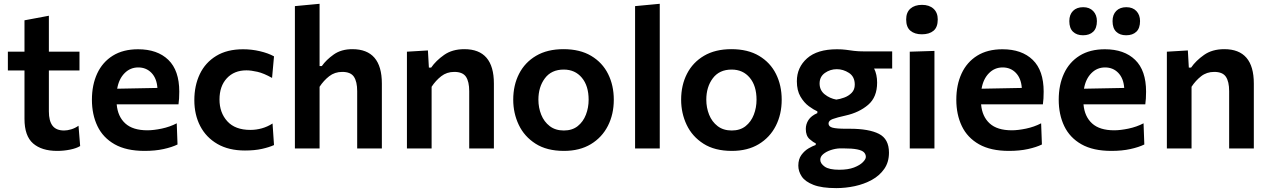

<svg xmlns="http://www.w3.org/2000/svg" viewBox="-20 -764 6532 988"><path d="M274.5 12.5Q194.5 12.5 150.2 -26Q106 -64.5 106 -152.5V-401.5H20.5V-498H106V-659.5L231.5 -683V-498H389V-401.5H231.5V-190.5Q231.5 -142 250.2 -117.2Q269 -92.5 310 -92.5Q326.5 -92.5 346.5 -98.5Q366.5 -104.5 384 -117L392.5 -12.5Q374 -1 341.2 5.8Q308.5 12.5 274.5 12.5Z M724 12.5Q630 12.5 570 -21.5Q510 -55.5 481.5 -115Q453 -174.5 453 -251Q453 -327 480.2 -385.8Q507.5 -444.5 560.5 -477.5Q613.5 -510.5 690.5 -510.5Q790 -510.5 846.2 -456Q902.5 -401.5 902.5 -292.5Q902.5 -254.5 898.5 -227H580.5Q586 -164 624.8 -128.8Q663.5 -93.5 738.5 -93.5Q770 -93.5 812 -102.2Q854 -111 889.5 -129.5L893.5 -20.5Q865 -6.5 821.8 3Q778.5 12.5 724 12.5ZM691.5 -417Q650 -417 620.8 -387.2Q591.5 -357.5 583 -307.5L790 -311.5Q786.5 -361 759.5 -389Q732.5 -417 691.5 -417Z M1240.5 10.5Q1157 10.5 1098.8 -23.2Q1040.5 -57 1010.2 -115.5Q980 -174 980 -248.5Q980 -323.5 1008.2 -382.8Q1036.5 -442 1092.5 -476.2Q1148.5 -510.5 1231 -510.5Q1275 -510.5 1317.5 -500.5Q1360 -490.5 1390 -474L1380 -363Q1337.5 -387 1304.8 -394.5Q1272 -402 1248 -402Q1185 -402 1147.2 -361.2Q1109.5 -320.5 1109.5 -252Q1109.5 -184 1149.8 -139.8Q1190 -95.5 1268.5 -95.5Q1298 -95.5 1327 -103.5Q1356 -111.5 1382.5 -128.5L1390 -17.5Q1364.5 -6 1327.5 2.2Q1290.5 10.5 1240.5 10.5Z M1497.5 0V-732.5L1624.5 -744.5V-424H1636Q1658.5 -456 1697.2 -483.5Q1736 -511 1793 -511Q1945 -511 1945 -334V0H1818V-295Q1818 -344 1801.2 -369Q1784.5 -394 1741 -394Q1702.5 -394 1674 -371.8Q1645.5 -349.5 1624.5 -317.5V0Z M2074 0V-498L2182 -504.5L2187 -416H2198.5Q2223.5 -452 2265.5 -481.5Q2307.5 -511 2369.5 -511Q2521.5 -511 2521.5 -334V0H2394.5V-295Q2394.5 -344 2377.8 -369Q2361 -394 2317.5 -394Q2279 -394 2250.5 -371.8Q2222 -349.5 2201 -317.5V0Z M2882 12.5Q2794 12.5 2736 -24.5Q2678 -61.5 2649.5 -121.5Q2621 -181.5 2621 -251Q2621 -325.5 2651 -384.2Q2681 -443 2738.8 -477Q2796.5 -511 2879.5 -511Q2964.5 -511 3022.2 -476.5Q3080 -442 3109.2 -383.2Q3138.5 -324.5 3138.5 -251Q3138.5 -176 3108.2 -116.5Q3078 -57 3020.5 -22.2Q2963 12.5 2882 12.5ZM2881.5 -92.5Q2924.5 -92.5 2952.8 -115Q2981 -137.5 2995 -173.8Q3009 -210 3009 -251Q3009 -322.5 2974 -364.2Q2939 -406 2881 -406Q2817.5 -406 2784 -361.2Q2750.5 -316.5 2750.5 -251Q2750.5 -210 2765 -173.8Q2779.5 -137.5 2808.8 -115Q2838 -92.5 2881.5 -92.5Z M3248 0V-732.5L3375 -744.5V0Z M3746 12.5Q3658 12.5 3600 -24.5Q3542 -61.5 3513.5 -121.5Q3485 -181.5 3485 -251Q3485 -325.5 3515 -384.2Q3545 -443 3602.8 -477Q3660.5 -511 3743.5 -511Q3828.5 -511 3886.2 -476.5Q3944 -442 3973.2 -383.2Q4002.5 -324.5 4002.5 -251Q4002.5 -176 3972.2 -116.5Q3942 -57 3884.5 -22.2Q3827 12.5 3746 12.5ZM3745.5 -92.5Q3788.5 -92.5 3816.8 -115Q3845 -137.5 3859 -173.8Q3873 -210 3873 -251Q3873 -322.5 3838 -364.2Q3803 -406 3745 -406Q3681.5 -406 3648 -361.2Q3614.5 -316.5 3614.5 -251Q3614.5 -210 3629 -173.8Q3643.5 -137.5 3672.8 -115Q3702 -92.5 3745.5 -92.5Z M4283.5 204Q4208.5 204 4165.8 187.2Q4123 170.5 4105.5 144Q4088 117.5 4088 88.5Q4088 55 4104 33.2Q4120 11.5 4141.2 -0.8Q4162.5 -13 4177.5 -18V-27Q4165.5 -31 4146 -48.2Q4126.5 -65.5 4126.5 -100.5Q4126.5 -125 4140.2 -146.5Q4154 -168 4186 -182V-191Q4167.5 -199 4142.5 -217.2Q4117.5 -235.5 4099 -267Q4080.5 -298.5 4080.5 -346Q4080.5 -417 4133 -463.8Q4185.5 -510.5 4287 -510.5Q4313.5 -510.5 4333.5 -507.8Q4353.5 -505 4375 -502.2Q4396.5 -499.5 4428.5 -499.5H4571V-411.5H4478Q4493.5 -380.5 4493.5 -339Q4493.5 -264 4447.2 -224.5Q4401 -185 4331.5 -169.5Q4286.5 -159.5 4265 -151.5Q4243.5 -143.5 4243.5 -128.5Q4243.5 -112.5 4264.2 -107Q4285 -101.5 4332.5 -101.5H4353Q4451 -101.5 4502.8 -75.2Q4554.5 -49 4554.5 21.5Q4554.5 70.5 4530.2 105.2Q4506 140 4466.2 161.8Q4426.5 183.5 4378.8 193.8Q4331 204 4283.5 204ZM4283.5 -251.5Q4302.5 -254 4324.5 -262Q4346.5 -270 4362.5 -286.2Q4378.5 -302.5 4378.5 -328.5Q4378.5 -369.5 4348.8 -388.8Q4319 -408 4286 -408Q4252.5 -408 4225 -388.8Q4197.5 -369.5 4197.5 -334.5Q4197.5 -299.5 4223.8 -278.5Q4250 -257.5 4283.5 -251.5ZM4298.5 109.5Q4344.5 109.5 4374.8 97.8Q4405 86 4420.2 70.5Q4435.5 55 4435.5 43.5Q4435.5 30 4426 20Q4416.5 10 4391.2 4.8Q4366 -0.5 4318 -0.5H4301.5Q4278.5 0.5 4255.2 8.2Q4232 16 4216.5 28.8Q4201 41.5 4201 58Q4201 77.5 4223.8 93.5Q4246.5 109.5 4298.5 109.5Z M4661.5 0V-498L4788.5 -502V0ZM4723.5 -587.5Q4687 -587.5 4665 -605.8Q4643 -624 4643 -664Q4643 -700.5 4665 -719.8Q4687 -739 4724.5 -739Q4762 -739 4783.8 -719Q4805.5 -699 4805.5 -664Q4805.5 -624 4783.8 -605.8Q4762 -587.5 4723.5 -587.5Z M5172 12.5Q5078 12.5 5018 -21.5Q4958 -55.5 4929.5 -115Q4901 -174.5 4901 -251Q4901 -327 4928.2 -385.8Q4955.5 -444.5 5008.5 -477.5Q5061.5 -510.5 5138.5 -510.5Q5238 -510.5 5294.2 -456Q5350.5 -401.5 5350.5 -292.5Q5350.5 -254.5 5346.5 -227H5028.5Q5034 -164 5072.8 -128.8Q5111.5 -93.5 5186.5 -93.5Q5218 -93.5 5260 -102.2Q5302 -111 5337.5 -129.5L5341.5 -20.5Q5313 -6.5 5269.8 3Q5226.5 12.5 5172 12.5ZM5139.5 -417Q5098 -417 5068.8 -387.2Q5039.5 -357.5 5031 -307.5L5238 -311.5Q5234.5 -361 5207.5 -389Q5180.5 -417 5139.5 -417Z M5699 12.5Q5605 12.5 5545 -21.5Q5485 -55.5 5456.5 -115Q5428 -174.5 5428 -251Q5428 -327 5455.2 -385.8Q5482.5 -444.5 5535.5 -477.5Q5588.5 -510.5 5665.5 -510.5Q5765 -510.5 5821.2 -456Q5877.5 -401.5 5877.5 -292.5Q5877.5 -254.5 5873.5 -227H5555.5Q5561 -164 5599.8 -128.8Q5638.5 -93.5 5713.5 -93.5Q5745 -93.5 5787 -102.2Q5829 -111 5864.5 -129.5L5868.5 -20.5Q5840 -6.5 5796.8 3Q5753.5 12.5 5699 12.5ZM5666.5 -417Q5625 -417 5595.8 -387.2Q5566.5 -357.5 5558 -307.5L5765 -311.5Q5761.5 -361 5734.5 -389Q5707.5 -417 5666.5 -417ZM5775 -582.5Q5742.5 -582.5 5723.8 -600.8Q5705 -619 5705 -655.5Q5705 -688.5 5724 -707.8Q5743 -727 5776 -727Q5809 -727 5827.8 -707Q5846.5 -687 5846.5 -655.5Q5846.5 -619 5827.5 -600.8Q5808.5 -582.5 5775 -582.5ZM5553 -582.5Q5520.5 -582.5 5501.5 -600.8Q5482.5 -619 5482.5 -655.5Q5482.5 -688.5 5501.5 -707.8Q5520.5 -727 5554 -727Q5586.5 -727 5605.5 -707Q5624.5 -687 5624.5 -655.5Q5624.5 -619 5605.5 -600.8Q5586.5 -582.5 5553 -582.5Z M5984.5 0V-498L6092.5 -504.5L6097.5 -416H6109Q6134 -452 6176 -481.5Q6218 -511 6280 -511Q6432 -511 6432 -334V0H6305V-295Q6305 -344 6288.2 -369Q6271.5 -394 6228 -394Q6189.5 -394 6161 -371.8Q6132.5 -349.5 6111.5 -317.5V0Z"/></svg>

Font: Commissioner SemiBold
Style: Regular
Weight: 600
Designer: Kostas Bartsokas
Foundry: Kostas Bartsokas
Version: Version 1.000; ttfautohint (v1.8.3)